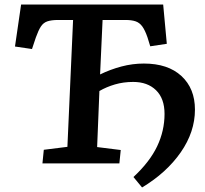

<svg xmlns="http://www.w3.org/2000/svg" viewBox="-20 -720 904 846"><path d="M173 -60 277 -73 302 -632H236Q207 -632 189 -626Q171 -620 160 -603Q149 -586 138 -555L121 -504L46 -515L73 -700H699L715 -527L642 -516L630 -555Q619 -587 607 -603.5Q595 -620 577.5 -626Q560 -632 533 -632H432L421 -392Q466 -414 515 -427Q564 -440 614 -440Q720 -440 779.5 -385Q839 -330 839 -237Q839 -139 776.5 -49Q714 41 606 106L568 60Q640 -7 672.5 -75.5Q705 -144 705 -218Q705 -286 667.5 -322.5Q630 -359 567 -359Q524 -359 486.5 -348Q449 -337 418 -319L408 -72L512 -59L506 0H167Z"/></svg>

Font: Literata 7pt SemiBold
Style: Italic
Weight: 600
Italic angle: -2°
Designer: Latin by Veronika Burian and Jose Scaglione. Greek by Irene Vlachou. Cyrillic by Vera Evstafieva
Foundry: TypeTogether
Version: Version 3.002